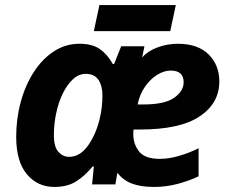

<svg xmlns="http://www.w3.org/2000/svg" viewBox="-20 -729 912 759"><path d="M195 10Q128 10 86 -40.5Q44 -91 44 -188Q44 -260 62 -326Q80 -392 113.5 -444Q147 -496 193 -526Q239 -556 294 -556Q344 -556 374 -535.5Q404 -515 426 -476H431L459 -546H551L542 -502Q565 -528 603.5 -542Q642 -556 683 -556Q762 -556 804.5 -514Q847 -472 847 -407Q847 -321 769.5 -269Q692 -217 533 -217H508Q507 -211 507 -207Q507 -203 507 -198Q507 -159 530 -130Q553 -101 612 -101Q649 -101 690.5 -113.5Q732 -126 765 -143V-32Q727 -14 682 -2Q637 10 589 10Q536 10 501 -3.5Q466 -17 444 -46L436 0H344L351 -71H346Q317 -35 282 -12.5Q247 10 195 10ZM524 -316H546Q631 -316 668.5 -342.5Q706 -369 706 -404Q706 -450 655 -450Q628 -450 601 -433Q574 -416 553 -386Q532 -356 524 -316ZM253 -109Q296 -109 327.5 -153Q359 -197 374 -259Q385 -305 385 -351Q385 -390 369 -413.5Q353 -437 319 -437Q291 -437 268 -415.5Q245 -394 228 -359Q211 -324 202 -281Q193 -238 193 -195Q193 -148 211 -128.5Q229 -109 253 -109ZM351 -606 373 -709H675L653 -606Z"/></svg>

Font: BC Sans
Style: Bold Italic
Weight: 700
Italic angle: -12°
Designer: Monotype Design Team
Province of B.C.
Foundry: Monotype Imaging Inc.
Version: Version 2.000;GOOG;noto-source:20170915:90ef993387c0